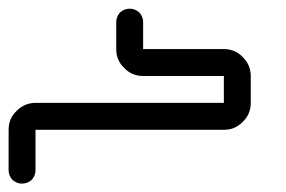

<svg xmlns="http://www.w3.org/2000/svg" viewBox="-645 -989 665 446"><path d="M-593.8 -562.5Q-606.4 -562.5 -616.2 -571.3Q-625 -581.1 -625 -593.8Q-625 -625 -625 -687.5Q-625 -713.9 -606.4 -731.4Q-587.9 -750 -562.5 -750Q-417 -750 -125 -750Q-125 -765.6 -125 -812.5Q-171.9 -812.5 -312.5 -812.5Q-338.9 -812.5 -356.4 -831.1Q-375 -848.6 -375 -875Q-375 -895.5 -375 -937.5Q-375 -950.2 -366.2 -960Q-356.4 -968.8 -343.8 -968.8Q-331.1 -968.8 -321.3 -960Q-312.5 -950.2 -312.5 -937.5Q-312.5 -917 -312.5 -875Q-265.6 -875 -125 -875Q-98.6 -875 -81.1 -856.4Q-62.5 -837.9 -62.5 -812.5Q-62.5 -792 -62.5 -750Q-62.5 -723.6 -81.1 -706.1Q-98.6 -687.5 -125 -687.5Q-270.5 -687.5 -562.5 -687.5Q-562.5 -664.1 -562.5 -593.8Q-562.5 -581.1 -571.3 -571.3Q-581.1 -562.5 -593.8 -562.5Z"/></svg>

Font: conwrite
Style: Regular
Weight: 400
Designer: Willllllliam
Version: 1.0